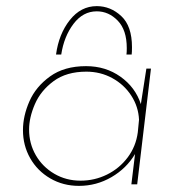

<svg xmlns="http://www.w3.org/2000/svg" viewBox="-20 -602 585 627"><path d="M473 -378 428 0H409L421 -99Q393 -52 344 -23.5Q295 5 238 5Q186 5 144 -19.5Q102 -44 78.5 -85.5Q55 -127 55 -177Q55 -223 76 -271Q97 -319 143.5 -352.5Q190 -386 261 -386Q325 -386 373.5 -351.5Q422 -317 440 -262L458 -378ZM434 -211Q432 -254 408.5 -290Q385 -326 346.5 -347Q308 -368 262 -368Q197 -368 155 -337Q113 -306 94 -262Q75 -218 75 -179Q75 -133 97 -95Q119 -57 157.5 -34.5Q196 -12 243 -12Q289 -12 329.5 -32Q370 -52 397 -88Q424 -124 430 -170ZM296 -582Q341 -582 376 -549.5Q411 -517 411 -448Q411 -432 410 -424H393Q394 -431 394 -445Q394 -504 364.5 -534.5Q335 -565 296 -565Q251 -565 220 -524Q189 -483 180 -424H163Q172 -491 208 -536.5Q244 -582 296 -582Z"/></svg>

Font: Josefin Sans Thin
Style: Italic
Weight: 200
Italic angle: -7°
Designer: Santiago Orozco
Foundry: Typemade
Version: Version 2.000